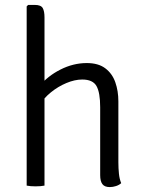

<svg xmlns="http://www.w3.org/2000/svg" viewBox="-20 -755 584 781"><path d="M161 0Q146.5 3 124.5 3Q103 3 88.5 0V-729L94.5 -735H121.5Q146.5 -735 153.8 -722.2Q161 -709.5 161 -684.5ZM461.5 -95Q461.5 -70.5 463.8 -48.5Q466 -26.5 473 -10Q465 -2.5 452 1.8Q439 6 426.5 6Q405.5 6 396.5 -6Q387.5 -18 387.5 -42.5V-319Q387.5 -378.5 372.5 -405Q357.5 -431.5 314.5 -431.5Q284 -431.5 250 -417.2Q216 -403 186.8 -379.2Q157.5 -355.5 141 -326.5V-405Q173.5 -445.5 225.8 -472Q278 -498.5 333 -498.5Q380 -498.5 408.2 -477.2Q436.5 -456 449 -420.5Q461.5 -385 461.5 -342.5Z"/></svg>

Font: Signika
Style: Regular
Weight: 300
Designer: Anna Giedry
Foundry: Anna Giedry
Version: Version 2.000